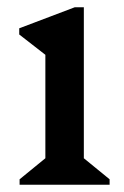

<svg xmlns="http://www.w3.org/2000/svg" viewBox="-20 -509 342 529"><path d="M34 0V-15L105 -73V-358L33 -414V-431L186 -489H211V-73L282 -15V0Z"/></svg>

Font: Platypi
Style: Regular
Weight: 400
Designer: David Sargent
Foundry: Bolt Cutter Type
Version: Version 1.200; ttfautohint (v1.8.4.7-5d5b)